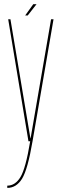

<svg xmlns="http://www.w3.org/2000/svg" viewBox="-20 -690 301 938"><path d="M119 0H139L241.5 -596H229.5L129.5 -14.5H128.5L31 -596H20ZM15.5 228Q60 228 87.8 183Q115.5 138 139 0H127.5Q105.5 133 80 175Q54.5 217 15.5 217ZM103 -614.5H115.5L158.5 -669.5H142.5Z"/></svg>

Font: Anybody Thin Condensed
Style: Regular
Weight: 100
Width: 3
Version: Version 1.113;gftools[0.9.25]